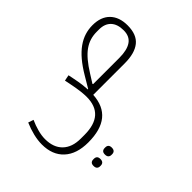

<svg xmlns="http://www.w3.org/2000/svg" viewBox="-142 -741 1526 1526"><g transform="rotate(-45 621.0 22.0)"><path d="M317 240Q187 240 115.5 174Q44 108 44 -10Q44 -56 56.5 -107.5Q69 -159 91 -210L136 -195Q116 -151 104 -106Q92 -61 92 -22Q92 72 145.5 124Q199 176 296 176H338Q564 176 564 -26Q564 -39 563 -54Q562 -69 560 -88Q558 -107 553.5 -133Q549 -159 542 -195L533 -239L583 -249L592 -205Q603 -151 607 -117.5Q611 -84 612 -61H616L672 -155Q711 -221 750 -267Q789 -313 829.5 -341.5Q870 -370 912 -383Q954 -396 999 -396Q1093 -396 1144.5 -343.5Q1196 -291 1196 -197Q1196 -94 1137.5 -47Q1079 0 966 0H612Q598 240 317 240ZM966 -61Q1054 -61 1100 -92.5Q1146 -124 1146 -191Q1146 -261 1111 -298Q1076 -335 1012 -335H986Q947 -335 912 -324.5Q877 -314 844.5 -291Q812 -268 779.5 -229.5Q747 -191 713 -136L669 -66L672 -61ZM377 440Q361 440 351.5 430.5Q342 421 342 401Q342 381 351.5 372Q361 363 377 363H385Q401 363 410.5 372Q420 381 420 401Q420 421 410.5 430.5Q401 440 385 440ZM249 440Q233 440 223.5 430.5Q214 421 214 401Q214 381 223.5 372Q233 363 249 363H257Q273 363 282.5 372Q292 381 292 401Q292 421 282.5 430.5Q273 440 257 440Z"/></g></svg>

Font: IBM Plex Sans Arabic Light
Style: Regular
Weight: 300
Designer: Mike Abbink, Paul van der Laan, Pieter van Rosmalen, Wael Morcos, Khajak Apelian
Foundry: Bold Monday
Version: Version 1.2